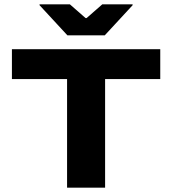

<svg xmlns="http://www.w3.org/2000/svg" viewBox="-20 -866 794 886"><path d="M289.5 0V-579H465V0ZM35 -501V-639H719.5V-501ZM291 -703 162.5 -842V-846H302.5L375 -782.5H379.5L452 -846H592V-842L463.5 -703Z"/></svg>

Font: Anek Latin Expanded
Style: Bold
Weight: 700
Width: 7
Designer: Yesha Goshar
Foundry: Ek Type
Version: Version 1.003